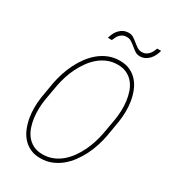

<svg xmlns="http://www.w3.org/2000/svg" viewBox="-213 -1006 1013 1128"><g transform="rotate(30 293.5 -441.5)"><path d="M516.6 -302.2Q510.3 -268.1 498.8 -231.4Q487.3 -194.8 470 -160.2Q452.6 -125.5 429.9 -94.7Q407.2 -64 378.9 -40.8Q350.6 -17.6 316.2 -3.9Q281.7 9.8 241.7 9.8Q201.2 9.8 171.4 -4.6Q141.6 -19 120.6 -43.2Q99.6 -67.4 87.2 -98.9Q74.7 -130.4 68.8 -165Q63 -199.7 63.5 -235.1Q64 -270.5 68.8 -302.2L86.9 -408.7Q93.3 -442.9 105 -479.5Q116.7 -516.1 133.8 -550.8Q150.9 -585.4 173.8 -616.2Q196.8 -647 225.3 -670.4Q253.9 -693.8 288.1 -707.3Q322.3 -720.7 362.8 -720.7Q403.3 -720.7 433.3 -706.3Q463.4 -691.9 484.1 -667.7Q504.9 -643.6 517.3 -612.1Q529.8 -580.6 535.4 -545.9Q541 -511.2 540.3 -475.8Q539.6 -440.4 534.7 -408.7ZM509.3 -409.7Q513.7 -437.5 514.9 -469.5Q516.1 -501.5 512.2 -533Q508.3 -564.5 498.3 -593.8Q488.3 -623 470.5 -645.3Q452.6 -667.5 426 -680.9Q399.4 -694.3 362.8 -694.3Q326.7 -694.3 295.7 -681.9Q264.6 -669.4 239 -647.9Q213.4 -626.5 192.9 -598.1Q172.4 -569.8 156.7 -538.3Q141.1 -506.8 130.6 -473.6Q120.1 -440.4 114.3 -409.7L95.2 -302.2Q90.8 -274.4 89.6 -242.4Q88.4 -210.4 92.3 -178.7Q96.2 -147 106.2 -117.7Q116.2 -88.4 134 -65.9Q151.9 -43.5 178.2 -30Q204.6 -16.6 241.7 -16.6Q278.3 -16.6 309.3 -29.1Q340.3 -41.5 366 -63Q391.6 -84.5 412.1 -112.8Q432.6 -141.1 448 -172.9Q463.4 -204.6 473.9 -237.8Q484.4 -271 490.2 -302.2ZM542 -891.6Q537.6 -874.5 529.8 -858.4Q522 -842.3 510.3 -829.6Q498.5 -816.9 483.2 -809.1Q467.8 -801.3 448.2 -801.3Q429.2 -801.3 414.8 -811Q400.4 -820.8 387 -832.3Q373.5 -843.8 359.1 -853Q344.7 -862.3 326.2 -861.8Q312 -861.8 301.5 -856.7Q291 -851.6 283 -843.3Q274.9 -835 269.3 -824.2Q263.7 -813.5 259.3 -801.8H232.4Q236.8 -818.8 244.6 -834.5Q252.4 -850.1 264.2 -862.3Q275.9 -874.5 291.3 -881.6Q306.6 -888.7 325.7 -888.7Q344.7 -888.7 359.1 -879.2Q373.5 -869.6 387.2 -858.2Q400.9 -846.7 415.3 -837.4Q429.7 -828.1 448.2 -828.6Q461.9 -828.6 472.7 -834.2Q483.4 -839.8 491.5 -848.6Q499.5 -857.4 505.4 -868.7Q511.2 -879.9 515.1 -891.6Z"/></g></svg>

Font: Roboto Mono Thin
Style: Italic
Weight: 250
Designer: Google
Version: Version 2.000985; 2015; ttfautohint (v1.3)